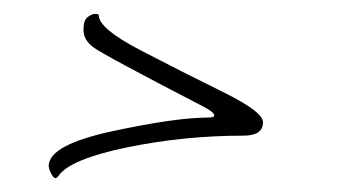

<svg xmlns="http://www.w3.org/2000/svg" viewBox="-20 -390 495 276"><path d="M270 -238Q127 -312 113.5 -322.5Q100 -333 100 -347Q100 -361 106 -365.5Q112 -370 117 -370Q122 -370 122 -368Q122 -349 181.5 -318Q241 -287 300 -258Q359 -229 358 -214Q358 -195 330 -195Q244 -195 162 -178Q80 -161 64 -137Q62 -134 59.5 -134Q57 -134 53.5 -140.5Q50 -147 50 -152Q51 -182 142 -201.5Q233 -221 279 -221Q288 -221 288 -224Q288 -229 270 -238Z"/></svg>

Font: Mrs Saint Delafield
Style: Regular
Weight: 400
Designer: Alejandro Paul
Foundry: Alejandro Paul
Version: Version 1.001